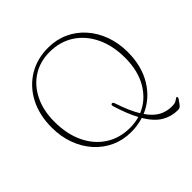

<svg xmlns="http://www.w3.org/2000/svg" viewBox="-213 -883 1176 1176"><g transform="rotate(-45 375.0 -295.5)"><path d="M376 -712Q447 -712 506.8 -684.8Q566.5 -657.5 610.5 -608Q654.5 -558.5 678.8 -492Q703 -425.5 703 -347Q703 -225.5 648.8 -137.5Q594.5 -49.5 503 -11Q537.5 38.5 575.5 58.8Q613.5 79 656.5 79Q683 79 694.2 72.5Q705.5 66 715 59.5Q723 56 723 64Q723.5 66.5 722.8 69.8Q722 73 718.5 77.5L699 104.5Q692.5 113 685.8 117Q679 121 667 121Q613 121 565.8 93.5Q518.5 66 477.5 -2Q427.5 14 371.5 14Q301 14 241.8 -13.2Q182.5 -40.5 138.5 -89.8Q94.5 -139 70.2 -205.5Q46 -272 46 -350Q46 -458 88.2 -539.5Q130.5 -621 205 -666.5Q279.5 -712 376 -712ZM404.5 -177Q400 -194 412.5 -194.5Q421 -194.5 425.5 -179.5Q456 -87 491 -29.5Q571 -62 618.8 -141.2Q666.5 -220.5 666.5 -334Q666.5 -440 628.2 -519.5Q590 -599 521.8 -643Q453.5 -687 364 -687Q281.5 -687 218.2 -647Q155 -607 119 -534.2Q83 -461.5 83 -363.5Q83 -256.5 121 -177Q159 -97.5 227 -53.5Q295 -9.5 385 -9.5Q428 -9.5 467 -21Q433 -83.5 404.5 -177Z"/></g></svg>

Font: Fraunces 72pt Soft Thin
Style: Regular
Weight: 100
Version: Version 1.000;[b76b70a41]